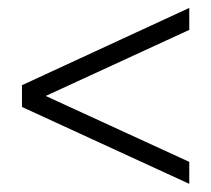

<svg xmlns="http://www.w3.org/2000/svg" viewBox="-20 -549 526 478"><path d="M451.2 -91.3 34.7 -282.7V-336.9L451.2 -529.3V-474.6L93.8 -310.1L451.2 -146Z"/></svg>

Font: Elstob 14pt SemiBold
Style: Regular
Weight: 600
Designer: Peter S. Baker
Version: Version 1.015